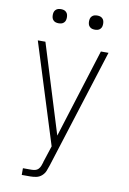

<svg xmlns="http://www.w3.org/2000/svg" viewBox="-100 -769 699 1043"><g transform="rotate(10 250.0 -247.0)"><path d="M96 215V178H143Q153 178 163.5 175.5Q174 173 181 165.5Q188 158 192 148Q196 138 199 128V126L229 34L55 -520H97L249 -29L403 -520H445L237 137Q232 153 225.5 169Q219 185 206 196.5Q193 208 176.5 211.5Q160 215 143 215ZM350 -631Q342 -631 334.5 -633Q327 -635 321 -641Q315 -647 313 -654.5Q311 -662 311 -670Q311 -678 313 -685.5Q315 -693 321 -699Q327 -705 334.5 -707Q342 -709 350 -709Q358 -709 365.5 -707Q373 -705 379 -699Q385 -693 387 -685.5Q389 -678 389 -670Q389 -662 387 -654.5Q385 -647 379 -641Q373 -635 365.5 -633Q358 -631 350 -631ZM150 -631Q142 -631 134.5 -633Q127 -635 121 -641Q115 -647 113 -654.5Q111 -662 111 -670Q111 -678 113 -685.5Q115 -693 121 -699Q127 -705 134.5 -707Q142 -709 150 -709Q158 -709 165.5 -707Q173 -705 179 -699Q185 -693 187 -685.5Q189 -678 189 -670Q189 -662 187 -654.5Q185 -647 179 -641Q173 -635 165.5 -633Q158 -631 150 -631Z"/></g></svg>

Font: Iosevka SS18 Extralight
Style: Regular
Weight: 200
Monospace: yes
Designer: Belleve Invis
Foundry: Belleve Invis
Version: Version 25.1.1; ttfautohint (v1.8.4)